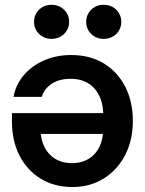

<svg xmlns="http://www.w3.org/2000/svg" viewBox="-20 -752 593 784"><path d="M270.5 -527.3Q348.1 -527.3 404.5 -492.7Q460.9 -458 491.7 -397.2Q522.5 -336.4 522.5 -258.3Q522.5 -179.7 491 -118.9Q459.5 -58.1 403.8 -23.2Q348.1 11.7 275.9 11.7Q201.7 11.7 146 -22.5Q90.3 -56.6 59.6 -116.9Q28.8 -177.2 28.8 -256.3V-290H401.4Q399.4 -353 364.7 -391.6Q330.1 -430.2 268.1 -430.2Q221.7 -430.2 191.2 -409.9Q160.6 -389.6 150.4 -356.4H35.2Q44.4 -406.7 77.4 -445.3Q110.4 -483.9 160.4 -505.6Q210.4 -527.3 270.5 -527.3ZM400.4 -205.1H146.5Q152.8 -149.9 186.5 -117.9Q220.2 -85.9 273.9 -85.9Q327.1 -85.9 360.8 -117.9Q394.5 -149.9 400.4 -205.1ZM403.3 -593.3Q373 -593.3 352.5 -613.3Q332 -633.3 332 -662.6Q332 -692.4 352.5 -712.4Q373 -732.4 403.3 -732.4Q434.1 -732.4 454.6 -712.4Q475.1 -692.4 475.1 -662.6Q475.1 -633.3 454.6 -613.3Q434.1 -593.3 403.3 -593.3ZM190.4 -593.3Q160.2 -593.3 139.6 -613.3Q119.1 -633.3 119.1 -662.6Q119.1 -692.4 139.6 -712.4Q160.2 -732.4 190.4 -732.4Q220.7 -732.4 241.5 -712.4Q262.2 -692.4 262.2 -662.6Q262.2 -633.3 241.5 -613.3Q220.7 -593.3 190.4 -593.3Z"/></svg>

Font: Inter Display SemiBold
Style: Regular
Weight: 600
Designer: Rasmus Andersson
Foundry: rsms
Version: Version 4.001;git-9221beed3